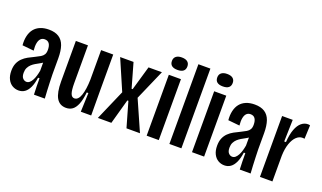

<svg xmlns="http://www.w3.org/2000/svg" viewBox="-72 -1125 2620 1564"><g transform="rotate(20 1237.5 -342.5)"><path d="M132 11Q103 11 78 -3.5Q53 -18 38 -47.5Q23 -77 23 -120Q23 -158 34.5 -185Q46 -212 66 -231.5Q86 -251 111.5 -265Q137 -279 165 -292Q192 -305 209.5 -315.5Q227 -326 236 -341Q245 -356 245 -381Q245 -416 232 -435Q219 -454 192 -454Q171 -454 157.5 -440.5Q144 -427 139 -400.5Q134 -374 138 -336L38 -346Q34 -390 42.5 -426.5Q51 -463 71 -488Q91 -513 123 -526.5Q155 -540 198 -540Q251 -540 284.5 -518.5Q318 -497 333 -454Q348 -411 348 -346V-207Q349 -176 350 -140Q351 -104 353 -67.5Q355 -31 357 0H263Q261 -36 260.5 -71Q260 -106 260 -141H247Q240 -89 224 -55Q208 -21 185 -5Q162 11 132 11ZM169 -77Q184 -77 196 -87.5Q208 -98 217.5 -115.5Q227 -133 233.5 -155.5Q240 -178 244 -201V-291L274 -301Q266 -287 251.5 -276Q237 -265 220 -256Q203 -247 186 -237Q169 -227 155 -214Q141 -201 132 -183Q123 -165 123 -139Q123 -107 137 -92Q151 -77 169 -77Z M544 12Q488 12 461 -34Q434 -80 434 -177V-528H539V-201Q539 -139 549 -111.5Q559 -84 582 -84Q599 -84 612 -97.5Q625 -111 633.5 -136Q642 -161 647 -195.5Q652 -230 653 -272V-528H758V-232L759 0H669L675 -164H661Q654 -98 638 -59.5Q622 -21 599 -4.5Q576 12 544 12Z M817 0 932 -264 818 -528H934L994 -317H1003L1064 -528H1180L1065 -265L1182 0H1065L1003 -216H994L934 0Z M1240 0V-528H1345V0ZM1292 -589Q1259 -589 1242 -602.5Q1225 -616 1225 -643Q1225 -669 1242.5 -683Q1260 -697 1292 -697Q1325 -697 1342 -683Q1359 -669 1359 -643Q1359 -616 1342 -602.5Q1325 -589 1292 -589Z M1437 0V-691H1541V0Z M1633 0V-528H1738V0ZM1685 -589Q1652 -589 1635 -602.5Q1618 -616 1618 -643Q1618 -669 1635.5 -683Q1653 -697 1685 -697Q1718 -697 1735 -683Q1752 -669 1752 -643Q1752 -616 1735 -602.5Q1718 -589 1685 -589Z M1916 11Q1887 11 1862 -3.5Q1837 -18 1822 -47.5Q1807 -77 1807 -120Q1807 -158 1818.5 -185Q1830 -212 1850 -231.5Q1870 -251 1895.5 -265Q1921 -279 1949 -292Q1976 -305 1993.5 -315.5Q2011 -326 2020 -341Q2029 -356 2029 -381Q2029 -416 2016 -435Q2003 -454 1976 -454Q1955 -454 1941.5 -440.5Q1928 -427 1923 -400.5Q1918 -374 1922 -336L1822 -346Q1818 -390 1826.5 -426.5Q1835 -463 1855 -488Q1875 -513 1907 -526.5Q1939 -540 1982 -540Q2035 -540 2068.5 -518.5Q2102 -497 2117 -454Q2132 -411 2132 -346V-207Q2133 -176 2134 -140Q2135 -104 2137 -67.5Q2139 -31 2141 0H2047Q2045 -36 2044.5 -71Q2044 -106 2044 -141H2031Q2024 -89 2008 -55Q1992 -21 1969 -5Q1946 11 1916 11ZM1953 -77Q1968 -77 1980 -87.5Q1992 -98 2001.5 -115.5Q2011 -133 2017.5 -155.5Q2024 -178 2028 -201V-291L2058 -301Q2050 -287 2035.5 -276Q2021 -265 2004 -256Q1987 -247 1970 -237Q1953 -227 1939 -214Q1925 -201 1916 -183Q1907 -165 1907 -139Q1907 -107 1921 -92Q1935 -77 1953 -77Z M2222 0V-299V-528H2314L2309 -339H2324Q2329 -408 2345.5 -451.5Q2362 -495 2387.5 -516Q2413 -537 2443 -537Q2448 -537 2452.5 -536.5Q2457 -536 2462 -534L2457 -416Q2454 -417 2449 -417.5Q2444 -418 2439 -418Q2411 -418 2387 -395.5Q2363 -373 2347.5 -329.5Q2332 -286 2330 -224V0Z"/></g></svg>

Font: Bricolage Grotesque 48pt Condensed Medium
Style: Regular
Weight: 500
Width: 3
Designer: Mathieu Triay
Foundry: Atelier Triay
Version: Version 1.001;gftools[0.9.33.dev8+g029e19f]